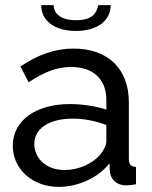

<svg xmlns="http://www.w3.org/2000/svg" viewBox="-20 -721 594 751"><path d="M277 -600C366 -600 413 -644 413 -701H364C358 -667 338 -642 277 -642C215 -642 190 -670 190 -701H141C141 -644 188 -600 277 -600ZM30 -151C30 -61 105 10 210 10C282 10 362 -23 408 -82L410 -49C412 -24 432 4 474 4C482 4 494 3 512 0V-68C492 -69 484 -78 484 -100V-321C484 -453 401 -531 268 -531C195 -531 128 -507 60 -461L92 -399C150 -438 201 -459 258 -459C346 -459 396 -410 396 -330V-292C356 -306 300 -314 253 -314C121 -314 30 -250 30 -151ZM370 -114C340 -80 287 -56 233 -56C154 -56 114 -108 114 -158C114 -219 174 -257 264 -257C308 -257 355 -248 396 -232V-167C396 -154 386 -132 370 -114Z"/></svg>

Font: FIGSv2-sans-serif Medium
Style: Regular
Weight: 500
Designer: Matt McInerney, Pablo Impallari, Rodrigo Fuenzalida,Mirko Velimirovic
Foundry: Matt McInerney, Pablo Impallari, Rodrigo Fuenzalida
Version: Version 4.021;hotconv 1.0.109;makeotfexe 2.5.65596